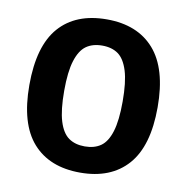

<svg xmlns="http://www.w3.org/2000/svg" viewBox="-68 -620 678 696"><g transform="rotate(10 271.0 -272.0)"><path d="M35 -271Q35 -415 96 -484.5Q157 -554 271 -554Q384 -554 445.5 -484Q507 -414 507 -272Q507 -129 445.5 -59.5Q384 10 271 10Q158 10 96.5 -59.2Q35 -128.5 35 -271ZM378.5 -270.5Q378.5 -342 365.8 -383Q353 -424 329.8 -440.8Q306.5 -457.5 271 -457.5Q235.5 -457.5 212 -440.8Q188.5 -424 175.8 -383.5Q163 -343 163 -272.5Q163 -201.5 175.5 -160.8Q188 -120 211.8 -103.2Q235.5 -86.5 271 -86.5Q306.5 -86.5 330 -103Q353.5 -119.5 366 -160Q378.5 -200.5 378.5 -270.5Z"/></g></svg>

Font: Encode Sans Semi Condensed SmBd
Style: Regular
Weight: 600
Width: 4
Designer: Multiple Designers
Foundry: Impallari Type
Version: Version 2.000